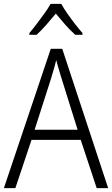

<svg xmlns="http://www.w3.org/2000/svg" viewBox="-20 -967 577 987"><path d="M477 0 395 -248H142L59 0H0L241 -716H300L536 0ZM297 -562Q293 -575 288 -591.5Q283 -608 278 -625.5Q273 -643 269 -658Q265 -642 260.5 -625Q256 -608 251 -592.5Q246 -577 242 -562L158 -300H379ZM295 -947Q307 -925 326.5 -897Q346 -869 367 -842Q388 -815 404 -797V-788H367Q342 -810 316 -839.5Q290 -869 267 -897Q244 -869 218 -839.5Q192 -810 168 -788H131V-797Q148 -817 168.5 -844Q189 -871 208.5 -898Q228 -925 240 -947Z"/></svg>

Font: Noto Sans Hebrew SemiCondensed Light
Style: Regular
Weight: 300
Width: 4
Designer: Monotype Design Team
Foundry: Monotype Imaging Inc.
Version: Version 2.003